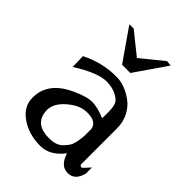

<svg xmlns="http://www.w3.org/2000/svg" viewBox="-224 -881 1006 1006"><g transform="rotate(45 279.5 -378.0)"><path d="M290 -670 413 -770 443 -767 321 -590H260L137 -767H169ZM529 -53Q513 13 459.5 13Q406 13 384 -58Q329 14 258 14Q172 14 111 -28.5Q50 -71 50 -135V-138Q50 -250 176 -309Q246 -342 287 -342Q328 -342 384 -318L385 -362Q385 -417 367 -435Q328 -471 264 -471Q200 -471 85 -399L83 -477Q179 -525 279 -525H284Q345 -525 406 -481Q438 -458 457.5 -420Q477 -382 477 -335V-66Q483 -59 492 -59Q494 -59 529 -98ZM384 -239Q376 -284 311 -284H305Q255 -284 202 -239Q149 -194 149 -143Q149 -136 150 -129Q160 -47 261 -47Q313 -47 338 -72Q363 -97 370 -114Q377 -131 380.5 -157Q384 -183 384 -191Z"/></g></svg>

Font: Sawarabi Mincho
Style: Regular
Weight: 400
Version: Version 1.00